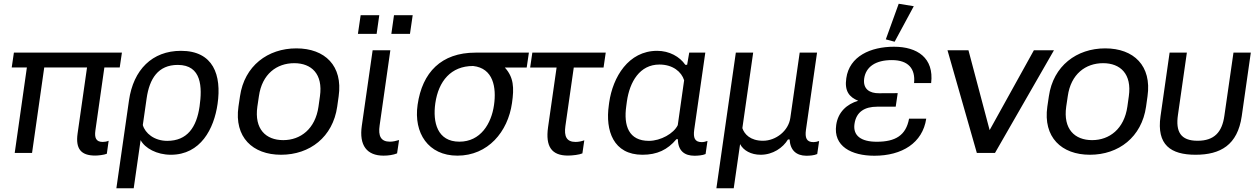

<svg xmlns="http://www.w3.org/2000/svg" viewBox="-20 -822 6744 1032"><path d="M43 -459.5H124.5L59.1 0H152.3L217.8 -459.5H447.8L397 -104C385.7 -23.4 414.1 14.2 491.7 14.2C507.8 14.2 539.6 10.7 554.2 4.4L564 -65.4C553.7 -61 542.5 -59.1 532.2 -59.1C495.6 -59.1 487.3 -82 492.7 -120.6L541 -459.5H623.5L635.3 -539.1H54.7Z M605.5 189.9H698.7L735.8 -68.8C759.3 -25.4 822.3 9.8 898.4 9.8C1058.1 9.8 1130.4 -129.4 1149.4 -263.2C1171.9 -418.9 1126.5 -548.8 952.6 -548.8C798.3 -548.8 696.8 -447.3 673.3 -282.2ZM878.9 -64.9C808.6 -64.9 759.8 -106.4 747.6 -149.9L768.1 -293C783.2 -398.9 829.6 -473.1 935.5 -473.1C1064.9 -473.1 1067.4 -352.5 1052.7 -250C1036.6 -137.7 986.3 -64.9 878.9 -64.9Z M1490.7 9.8C1645 9.8 1769 -85 1792.5 -249L1800.3 -304.7C1823.7 -467.8 1727.1 -562 1572.8 -562C1419.4 -562 1293.5 -467.8 1270 -304.7L1261.7 -249C1238.3 -85 1337.4 9.8 1490.7 9.8ZM1502.4 -68.8C1408.7 -68.8 1346.2 -128.4 1363.3 -249L1371.6 -304.7C1388.2 -424.3 1467.8 -482.4 1561.5 -482.4C1654.3 -482.4 1716.8 -424.3 1699.7 -304.7L1691.9 -249C1674.8 -128.9 1595.2 -68.8 1502.4 -68.8Z M2041.5 14.6C2066.9 14.6 2094.2 10.7 2114.3 2.4L2125 -69.3C2108.4 -64.5 2092.8 -60.5 2075.7 -60.5C2026.4 -60.5 2012.2 -91.8 2020.5 -147.9L2078.1 -551.8H1982.9L1924.8 -146.5C1909.2 -39.6 1952.6 14.6 2041.5 14.6ZM2004.4 -640.1 2018.6 -740.2H1918.5L1903.8 -640.1ZM2183.6 -640.1 2198.2 -740.2H2097.7L2083.5 -640.1Z M2438.5 14.6C2603 14.6 2710 -113.8 2731.9 -267.6C2744.1 -351.1 2741.2 -406.7 2693.4 -459H2811L2822.8 -539.1H2535.6C2352.1 -539.1 2249.5 -433.1 2224.6 -258.8C2202.6 -107.4 2281.7 14.6 2438.5 14.6ZM2449.2 -60.5C2330.6 -60.5 2305.2 -164.6 2319.8 -267.1C2336.9 -385.7 2403.8 -467.3 2522.9 -467.3C2631.8 -455.6 2648.9 -351.6 2635.3 -257.3C2621.1 -157.2 2563 -60.5 2449.2 -60.5Z M2829.6 -459H2971.7L2925.8 -138.2C2911.1 -33.7 2945.3 14.2 3032.7 14.2C3057.1 14.2 3093.8 9.8 3110.4 2.4L3120.6 -67.9C3106 -62.5 3089.4 -59.1 3073.7 -59.1C3024.9 -59.1 3011.2 -89.4 3019 -144.5L3064 -459H3224.1L3235.8 -539.1H2841.3Z M3433.1 9.8C3511.7 9.8 3567.9 -16.6 3615.7 -73.7H3623.5C3624.5 -10.3 3660.2 15.1 3712.9 15.1C3729 15.1 3757.3 13.2 3772.5 5.9L3782.7 -64.5C3772 -60.5 3761.7 -58.1 3752 -58.1C3713.9 -58.1 3705.6 -81.5 3711.4 -124.5L3771 -539.1H3684.6L3673.3 -473.6H3663.6C3633.3 -517.6 3577.6 -548.8 3512.2 -548.8C3357.4 -548.8 3273.9 -407.2 3254.4 -271.5L3252.4 -256.3C3232.9 -119.6 3276.9 9.8 3433.1 9.8ZM3467.8 -64.9C3359.9 -64.9 3331.1 -145.5 3346.2 -252L3349.6 -277.3C3364.7 -382.8 3418.9 -475.1 3524.4 -475.1C3596.7 -475.1 3643.1 -436 3657.2 -390.6L3623 -149.4C3601.6 -104.5 3531.2 -64.9 3467.8 -64.9Z M3830.6 189.9H3923.8L3958 -47.4C3975.6 -13.2 4017.1 9.8 4068.4 9.8C4134.3 9.8 4188.5 -27.8 4215.3 -72.3H4224.1C4227.5 -13.2 4261.2 14.6 4313.5 15.1C4331.5 15.1 4355.5 13.7 4372.6 5.9L4382.8 -64C4372.1 -60.1 4360.8 -58.1 4352.1 -58.1C4314.5 -58.1 4306.2 -82 4312 -124L4371.6 -539.1H4278.3L4228 -188.5C4218.3 -118.2 4149.9 -65.4 4081.1 -65.4C4013.2 -65.4 3981 -100.6 3970.2 -133.3L4028.3 -539.1H3935.1Z M4679.7 15.1C4828.6 15.1 4939 -53.7 4958.5 -184.1H4866.2C4849.6 -94.2 4793 -60.1 4692.4 -60.1C4608.4 -60.1 4564 -92.8 4572.8 -155.3C4582 -222.2 4629.4 -248.5 4694.3 -248.5H4794.4L4805.2 -321.3L4704.6 -320.8C4655.3 -320.3 4617.2 -342.3 4625 -400.4C4634.3 -462.9 4686 -499 4773.9 -499C4862.3 -499 4900.9 -452.6 4893.1 -375.5H4984.9C5001 -510.7 4910.6 -570.8 4785.2 -570.8C4659.7 -570.8 4545.4 -520 4528.8 -401.4C4518.6 -332.5 4544.4 -300.3 4592.8 -280.3C4532.2 -262.7 4484.4 -219.7 4474.6 -150.4C4458 -36.1 4556.2 15.1 4679.7 15.1ZM4788.6 -597.7 4891.6 -788.6 4810.5 -801.8 4741.2 -610.4Z M5328.1 0 5645 -551.8H5537.1L5299.3 -122.6L5185.5 -551.8H5072.8L5230.5 0Z M5838.4 9.8C5992.7 9.8 6116.7 -85 6140.1 -249L6147.9 -304.7C6171.4 -467.8 6074.7 -562 5920.4 -562C5767.1 -562 5641.1 -467.8 5617.7 -304.7L5609.4 -249C5585.9 -85 5685.1 9.8 5838.4 9.8ZM5850.1 -68.8C5756.3 -68.8 5693.8 -128.4 5710.9 -249L5719.2 -304.7C5735.8 -424.3 5815.4 -482.4 5909.2 -482.4C6002 -482.4 6064.5 -424.3 6047.4 -304.7L6039.6 -249C6022.5 -128.9 5942.9 -68.8 5850.1 -68.8Z M6406.2 9.8C6540 9.8 6631.8 -42.5 6654.3 -197.3L6703.1 -539.1H6609.9L6561 -199.7C6548.8 -111.8 6506.8 -65.4 6417 -65.4C6325.7 -65.4 6298.3 -114.3 6311.5 -204.6L6359.4 -539.1H6266.6L6217.8 -197.3C6195.8 -43 6272.9 9.8 6406.2 9.8Z"/></svg>

Font: Winston
Style: Italic
Weight: 400
Italic angle: -8.13011°
Designer: Vernon Adams, Kim Jin-seong, David Berlow, Cristiano Sobral
Foundry: The Winston Project Authors
Version: Version 3.004